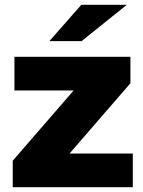

<svg xmlns="http://www.w3.org/2000/svg" viewBox="-20 -778 595 798"><path d="M532 -140H269L522 -432V-542H40V-402H286L33 -110V0H532ZM319 -607 507 -758H318L185 -607Z"/></svg>

Font: Montserrat-Alt1 ExtBd
Style: Regular
Weight: 800
Designer: Differentunic
Foundry: Differentunic
Version: Version 7.222